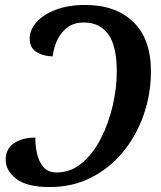

<svg xmlns="http://www.w3.org/2000/svg" viewBox="-20 -746 649 776"><path d="M181 10Q89 10 46 -23Q3 -56 3 -101Q3 -144 36.5 -167Q70 -190 123 -190Q122 -161 129 -128Q136 -95 154.5 -72Q173 -49 209 -49Q265 -49 310 -86Q355 -123 386.5 -184Q418 -245 435 -317Q452 -389 452 -457Q452 -560 417.5 -607.5Q383 -655 319 -655Q279 -655 253 -635.5Q227 -616 212 -585Q197 -554 193 -518Q154 -519 127 -536Q100 -553 100 -590Q100 -626 128 -657Q156 -688 206.5 -707Q257 -726 324 -726Q448 -726 519 -657Q590 -588 590 -458Q590 -366 560.5 -281.5Q531 -197 477 -131.5Q423 -66 348 -28Q273 10 181 10Z"/></svg>

Font: Noto Serif SemiCondensed SemiBold
Style: Italic
Weight: 600
Width: 4
Italic angle: -12°
Designer: Monotype Design Team
Foundry: Monotype Imaging Inc.
Version: Version 2.014; ttfautohint (v1.8.4.7-5d5b)